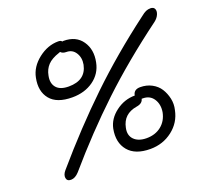

<svg xmlns="http://www.w3.org/2000/svg" viewBox="-125 -877 1156 1057"><g transform="rotate(-20 453.0 -349.0)"><path d="M282.2 -402.8Q191.9 -402.8 153.3 -450.2Q114.7 -497.6 129.9 -573.2Q141.6 -633.3 196.5 -676.3Q251.5 -719.2 313 -719.2Q330.1 -719.2 334 -710.9Q336.9 -711.9 341.8 -711.9Q414.6 -711.9 449.7 -661.1Q484.9 -610.4 470.2 -539.1Q458 -476.6 406.5 -439.7Q355 -402.8 282.2 -402.8ZM120.1 21Q96.7 21 93.5 1.2Q90.3 -18.6 108.9 -40Q272 -230 434.3 -385.7Q596.7 -541.5 794.9 -690.9Q813.5 -706.1 825.7 -711.4Q837.9 -716.8 853 -716.8Q871.1 -716.8 877 -703.4Q882.8 -689.9 875 -671.6Q867.2 -653.3 849.1 -639.2Q642.1 -485.8 481.4 -334.2Q320.8 -182.6 168 -4.9Q144.5 21 120.1 21ZM199.2 -561Q189.9 -518.1 211.7 -491.9Q233.4 -465.8 284.2 -465.8Q383.3 -465.8 400.9 -550.8Q408.2 -589.8 389.6 -619.4Q371.1 -648.9 335.9 -648.9Q314 -648.9 303.2 -661.1Q300.3 -659.7 295.9 -658.2Q250 -643.1 227.8 -619.4Q205.6 -595.7 199.2 -561ZM588.9 11.2Q500.5 11.2 460 -37.6Q419.4 -86.4 434.1 -164.1Q445.3 -218.8 495.8 -256.8Q546.4 -294.9 607.9 -294.9V-296.9Q614.3 -328.1 650.9 -328.1Q688.5 -328.1 718.5 -312Q748.5 -295.9 765.1 -269.8Q781.7 -243.7 789.1 -210.7Q796.4 -177.7 788.1 -144Q774.4 -75.2 718.5 -32Q662.6 11.2 588.9 11.2ZM501 -145Q491.7 -102.5 516.8 -77.1Q542 -51.8 589.8 -51.8Q640.6 -51.8 675.5 -79.6Q710.4 -107.4 720.2 -155.8Q727.5 -200.7 706.5 -232.9Q685.5 -265.1 644 -265.1H637.2Q631.8 -239.3 596.2 -233.9Q516.1 -220.7 501 -145Z"/></g></svg>

Font: Shantell Sans Irregular
Style: Italic
Weight: 300
Italic angle: -11.31°
Designer: Stephen Nixon, Anya Danilova, Shantell Martin
Foundry: Arrow Type
Version: Version 1.006;[9816181b4]